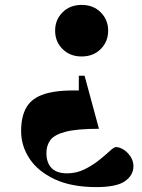

<svg xmlns="http://www.w3.org/2000/svg" viewBox="-20 -544 578 782"><path d="M312.5 -314Q265 -314 234.8 -344.2Q204.5 -374.5 204.5 -419Q204.5 -463.5 234.8 -493.8Q265 -524 312.5 -524Q360 -524 390.2 -493.8Q420.5 -463.5 420.5 -419Q420.5 -374.5 390.2 -344.2Q360 -314 312.5 -314ZM372.5 218Q271 218 202.8 186Q134.5 154 100.2 102Q66 50 66 -9.5Q66 -71 88.5 -108.2Q111 -145.5 162.5 -161.5Q214 -177.5 301 -175.5V-235.5H324.5L383 -19.5Q292.5 -19.5 246.5 -7.2Q200.5 5 184.8 27Q169 49 169 79Q169 118.5 189.8 140.2Q210.5 162 253.5 162Q291 162 324 145.8Q357 129.5 383.2 108.5Q409.5 87.5 427 71.2Q444.5 55 452 55Q467.5 55 484 65.8Q500.5 76.5 512 94.2Q523.5 112 523.5 133Q523.5 169.5 489.2 193.8Q455 218 372.5 218Z"/></svg>

Font: Newsreader Display ExtraBold
Style: Regular
Weight: 800
Designer: Hugues Gentile
Foundry: Production Type
Version: Version 1.001